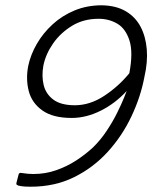

<svg xmlns="http://www.w3.org/2000/svg" viewBox="-20 -700 576 726"><path d="M251 -254Q180 -254 140 -282.5Q100 -311 88.5 -356.5Q77 -402 87 -452Q96 -494 119.5 -534.5Q143 -575 179 -608Q215 -641 262 -660.5Q309 -680 365 -680Q419 -679 455.5 -657.5Q492 -636 511.5 -599Q531 -562 535 -513.5Q539 -465 526 -409Q512 -334 477 -260Q442 -186 387.5 -126Q333 -66 260 -30Q187 6 96 6Q88 6 76 5.5Q64 5 50 2Q47 1 44 -1Q41 -3 42 -8L50 -39Q51 -44 54 -45.5Q57 -47 61 -46Q73 -44 85 -43Q97 -42 105 -42Q152 -42 193 -56.5Q234 -71 268.5 -93.5Q303 -116 331 -142Q360 -170 383.5 -205.5Q407 -241 423.5 -274.5Q440 -308 449 -330.5Q458 -353 459 -356Q416 -309 361 -281.5Q306 -254 251 -254ZM353 -629Q296 -629 252.5 -602.5Q209 -576 181 -536Q153 -496 144 -452Q137 -413 145 -379Q153 -345 181.5 -323.5Q210 -302 263 -302Q320 -302 374 -337.5Q428 -373 469 -423Q484 -502 469.5 -547Q455 -592 423.5 -610.5Q392 -629 353 -629Z"/></svg>

Font: Glory Thin Light
Style: Italic
Weight: 300
Italic angle: -12°
Version: Version 1.011